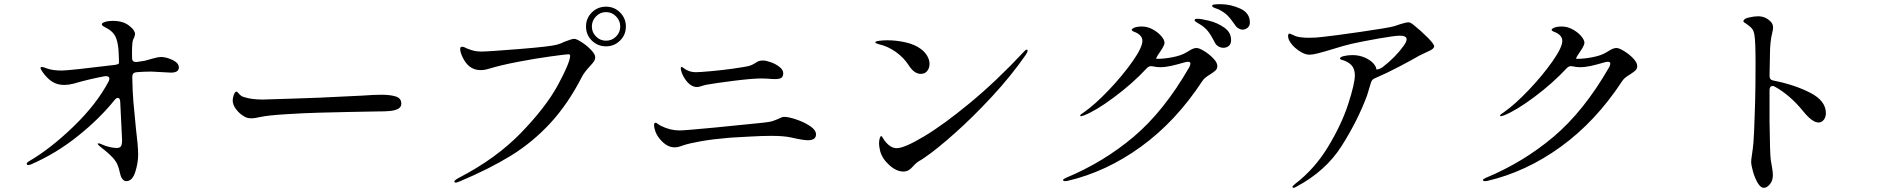

<svg xmlns="http://www.w3.org/2000/svg" viewBox="-20 -865 9040 920"><path d="M837 -542Q837 -517 799 -517Q788 -517 762 -519Q714 -522 705 -522Q670 -522 634 -519Q614 -517 614 -498V-489Q615 -428 619 -379.5Q623 -331 631 -253Q642 -163 642 -125Q642 -84 628 -40.5Q614 3 585 3Q574 3 567 -7Q561 -13 558 -24Q555 -35 554 -39Q550 -59 543 -75.5Q536 -92 521 -109Q502 -129 482.5 -144.5Q463 -160 457 -165Q448 -173 448 -176Q448 -178 452 -178Q458 -178 466 -174Q485 -165 505 -160.5Q525 -156 539 -156Q555 -156 560 -165Q565 -174 565 -194L556 -378Q555 -396 544 -396Q538 -396 530 -387Q458 -297 353 -213Q248 -129 128 -77Q119 -74 116 -74Q112 -74 110 -76Q108 -78 108 -80Q108 -86 120 -93Q223 -153 333.5 -260Q444 -367 501 -476Q504 -482 504 -487Q504 -495 498.5 -498Q493 -501 483 -500Q407 -486 332 -464Q308 -458 288 -458Q254 -458 229.5 -474Q205 -490 184 -520Q174 -535 174 -539Q174 -544 181 -544Q188 -544 205 -537Q232 -527 276 -527Q310 -527 530 -554Q550 -557 550 -563Q550 -593 549 -602Q547 -677 524 -704Q512 -720 486 -733Q476 -738 472 -741.5Q468 -745 468 -749Q468 -755 483 -760Q498 -765 520 -765Q571 -765 600 -741Q627 -720 627 -702Q627 -696 623 -686Q617 -675 615.5 -666.5Q614 -658 613 -638Q612 -612 613 -585Q613 -576 619 -571.5Q625 -567 636 -568L674 -574Q689 -578 714 -585Q739 -592 750 -592Q777 -592 807 -577.5Q837 -563 837 -542Z M1144 -311Q1126 -322 1110.5 -342.5Q1095 -363 1095 -384Q1095 -396 1100.5 -411Q1106 -426 1113 -426Q1117 -426 1123 -418Q1136 -402 1152 -399Q1187 -388 1239 -388Q1283 -389 1367.5 -392Q1452 -395 1511 -397L1719 -407Q1770 -411 1808 -411Q1851 -411 1877 -402.5Q1903 -394 1903 -368Q1903 -352 1887.5 -343.5Q1872 -335 1846 -333Q1830 -331 1786 -331Q1739 -330 1652 -328.5Q1565 -327 1506 -325Q1432 -323 1347 -317.5Q1262 -312 1231 -305Q1198 -298 1187 -298Q1174 -298 1164.5 -300.5Q1155 -303 1144 -311Z M2788 -738Q2788 -778 2816 -805.5Q2844 -833 2884 -833Q2924 -833 2951.5 -805Q2979 -777 2979 -738Q2979 -698 2951 -670.5Q2923 -643 2884 -643Q2844 -643 2816 -670.5Q2788 -698 2788 -738ZM2952 -738Q2952 -766 2932 -786.5Q2912 -807 2884 -807Q2856 -807 2836 -786.5Q2816 -766 2816 -738Q2816 -710 2836 -690Q2856 -670 2884 -670Q2912 -670 2932 -690Q2952 -710 2952 -738ZM2157 5Q2157 -1 2177 -12Q2357 -105 2476.5 -228.5Q2596 -352 2653 -457Q2710 -562 2712 -597Q2712 -605 2703 -605Q2694 -605 2620.5 -595Q2547 -585 2463.5 -569Q2380 -553 2324 -536Q2302 -529 2283 -529Q2252 -529 2229 -547Q2211 -562 2198 -588Q2185 -614 2185 -630Q2185 -641 2194 -641Q2203 -641 2217 -633Q2239 -624 2254 -621Q2269 -618 2287 -618Q2318 -618 2467.5 -630Q2617 -642 2649 -651Q2667 -656 2685 -665Q2721 -679 2731 -679Q2742 -679 2767 -663Q2792 -647 2812 -626Q2832 -605 2832 -591Q2832 -580 2826 -571Q2820 -562 2806 -547Q2780 -519 2769 -498Q2702 -367 2617 -275Q2532 -183 2428 -119Q2324 -55 2181 5Q2169 10 2164 10Q2157 10 2157 5Z M3320 -448Q3287 -448 3260 -490Q3252 -502 3247 -516Q3242 -530 3242 -538Q3242 -544 3247 -544Q3250 -544 3258 -537Q3283 -519 3314 -519Q3332 -519 3387 -524Q3442 -529 3492 -536Q3553 -545 3565 -548Q3582 -552 3599 -563Q3610 -570 3616.5 -572.5Q3623 -575 3636 -575Q3651 -575 3674.5 -566.5Q3698 -558 3715.5 -544Q3733 -530 3733 -514Q3733 -499 3724.5 -492.5Q3716 -486 3694 -486Q3681 -486 3659 -488L3630 -489Q3584 -489 3497 -478Q3410 -467 3365 -459Q3355 -457 3341.5 -452.5Q3328 -448 3320 -448ZM3212 -159Q3174 -159 3140 -201Q3127 -217 3120.5 -235Q3114 -253 3114 -265Q3114 -277 3121 -277Q3125 -277 3132 -271.5Q3139 -266 3147 -262Q3191 -240 3236 -240Q3261 -240 3402 -253.5Q3543 -267 3636 -277Q3668 -280 3684 -285.5Q3700 -291 3715 -298Q3720 -301 3726 -303Q3732 -305 3739 -305Q3758 -305 3795.5 -292.5Q3833 -280 3861.5 -261Q3890 -242 3890 -221Q3890 -193 3851 -193Q3828 -193 3767 -207Q3733 -214 3675 -214Q3631 -214 3571 -210.5Q3511 -207 3490 -206L3465 -204Q3394 -198 3337.5 -188Q3281 -178 3252 -168Q3230 -159 3212 -159Z M4335 -551Q4311 -589 4272 -616.5Q4233 -644 4191 -653Q4174 -658 4174 -662Q4174 -667 4193 -669.5Q4212 -672 4232 -672Q4275 -672 4319.5 -662Q4364 -652 4393 -630Q4413 -615 4423.5 -596Q4434 -577 4434 -559Q4434 -539 4423 -525Q4412 -511 4392 -511Q4361 -511 4335 -551ZM4192 -177Q4192 -192 4195.5 -202.5Q4199 -213 4202 -213Q4206 -213 4212 -201.5Q4218 -190 4229 -179Q4251 -155 4277 -155Q4313 -155 4407 -211Q4501 -267 4628 -372Q4755 -477 4885 -616Q4894 -627 4900 -627Q4904 -627 4904 -623Q4904 -616 4895 -602Q4824 -500 4732.5 -401.5Q4641 -303 4555 -226.5Q4469 -150 4412 -111L4394 -99Q4381 -92 4373.5 -86Q4366 -80 4353 -66Q4334 -43 4309 -43Q4275 -43 4240.5 -74.5Q4206 -106 4197 -143Q4192 -165 4192 -177Z M5969 -757Q5969 -741 5958 -732Q5947 -723 5934 -723Q5924 -723 5913.5 -729.5Q5903 -736 5896 -748Q5876 -777 5860.5 -792Q5845 -807 5819 -820Q5811 -823 5804 -825.5Q5797 -828 5792.5 -831Q5788 -834 5788 -837Q5788 -842 5798.5 -843.5Q5809 -845 5828 -845Q5876 -845 5922.5 -824Q5969 -803 5969 -757ZM5879 -673Q5879 -654 5868 -645Q5857 -636 5842 -636Q5830 -636 5818.5 -642.5Q5807 -649 5800 -663Q5784 -695 5768.5 -715Q5753 -735 5727 -750Q5722 -753 5713 -758.5Q5704 -764 5704 -768Q5704 -775 5718 -775Q5735 -775 5774 -765.5Q5813 -756 5846 -733Q5879 -710 5879 -673ZM5813 -549Q5813 -536 5805.5 -528.5Q5798 -521 5781 -510Q5766 -501 5756.5 -493.5Q5747 -486 5740 -475Q5614 -283 5447 -162Q5280 -41 5094 2L5083 3Q5074 3 5074 -3Q5074 -7 5088 -13Q5268 -88 5412.5 -210Q5557 -332 5678 -542Q5684 -553 5684 -560Q5684 -569 5673 -569Q5667 -569 5659 -567Q5618 -555 5590.5 -549Q5563 -543 5539 -543Q5520 -543 5505 -547Q5502 -548 5495 -548Q5485 -548 5476 -539Q5407 -465 5319 -399.5Q5231 -334 5174 -312Q5162 -308 5160 -308Q5156 -308 5156 -311Q5156 -314 5160 -317.5Q5164 -321 5171 -325Q5226 -363 5293 -433.5Q5360 -504 5407 -571Q5454 -638 5454 -669Q5454 -698 5414 -713Q5403 -717 5403 -722Q5403 -727 5414 -732Q5429 -738 5452 -738Q5478 -738 5503 -724.5Q5528 -711 5544 -692.5Q5560 -674 5560 -660Q5560 -651 5550 -634Q5548 -631 5533 -608Q5525 -597 5522 -590Q5519 -583 5522 -583Q5559 -583 5599.5 -591Q5640 -599 5663 -613Q5669 -616 5680 -623Q5691 -630 5699 -632.5Q5707 -635 5714 -635Q5726 -635 5750.5 -620Q5775 -605 5794 -585Q5813 -565 5813 -549Z M6852 -643Q6852 -637 6845 -631Q6835 -623 6809 -612L6780 -598Q6746 -578 6684 -545.5Q6622 -513 6568 -490Q6554 -485 6549 -469Q6546 -459 6540.5 -440.5Q6535 -422 6530 -406Q6485 -286 6409 -166Q6333 -46 6193 29Q6183 35 6178 35Q6173 35 6173 30Q6173 27 6186 16Q6280 -56 6344.5 -163Q6409 -270 6440.5 -367.5Q6472 -465 6472 -504Q6472 -536 6455 -553.5Q6438 -571 6407 -579Q6401 -581 6401 -585Q6401 -592 6420 -596.5Q6439 -601 6461 -601Q6491 -601 6517.5 -590Q6544 -579 6559.5 -562.5Q6575 -546 6575 -532Q6591 -533 6606 -544Q6667 -591 6707 -647Q6720 -666 6720 -677Q6720 -694 6687 -694Q6663 -694 6586.5 -680.5Q6510 -667 6456 -655Q6418 -646 6367 -630Q6321 -616 6295.5 -609.5Q6270 -603 6253 -603Q6230 -603 6199.5 -625Q6169 -647 6156 -674Q6152 -685 6152 -692Q6152 -704 6159 -704Q6162 -704 6172 -699Q6182 -694 6190 -691Q6214 -684 6252 -684Q6287 -684 6316 -688Q6366 -693 6497.5 -712Q6629 -731 6659 -739Q6664 -741 6690.5 -749.5Q6717 -758 6730 -758Q6738 -758 6753 -746Q6787 -719 6819.5 -686.5Q6852 -654 6852 -643Z M7825 -549Q7825 -536 7817.5 -528.5Q7810 -521 7793 -510Q7778 -501 7768.5 -493.5Q7759 -486 7752 -475Q7626 -283 7459 -162Q7292 -41 7106 2L7095 3Q7086 3 7086 -3Q7086 -7 7100 -13Q7280 -88 7424.5 -210Q7569 -332 7690 -542Q7696 -553 7696 -560Q7696 -569 7685 -569Q7679 -569 7671 -567Q7630 -555 7602.5 -549Q7575 -543 7551 -543Q7532 -543 7517 -547Q7514 -548 7507 -548Q7497 -548 7488 -539Q7419 -465 7331 -399.5Q7243 -334 7186 -312Q7174 -308 7172 -308Q7168 -308 7168 -311Q7168 -314 7172 -317.5Q7176 -321 7183 -325Q7238 -363 7305 -433.5Q7372 -504 7419 -571Q7466 -638 7466 -669Q7466 -698 7426 -713Q7415 -717 7415 -722Q7415 -727 7426 -732Q7441 -738 7464 -738Q7490 -738 7515 -724.5Q7540 -711 7556 -692.5Q7572 -674 7572 -660Q7572 -651 7562 -634Q7560 -631 7545 -608Q7537 -597 7534 -590Q7531 -583 7534 -583Q7571 -583 7611.5 -591Q7652 -599 7675 -613Q7681 -616 7692 -623Q7703 -630 7711 -632.5Q7719 -635 7726 -635Q7738 -635 7762.5 -620Q7787 -605 7806 -585Q7825 -565 7825 -549Z M8478 -479Q8579 -459 8654 -420.5Q8729 -382 8729 -323Q8729 -304 8719 -291Q8709 -278 8694 -278Q8664 -278 8621 -331Q8558 -409 8484 -450Q8478 -453 8474 -453Q8467 -453 8463 -448Q8459 -443 8459 -434V-284Q8461 -126 8465 -98Q8475 -46 8475 -26Q8475 1 8460.5 18Q8446 35 8432 35Q8416 35 8402 11Q8388 -13 8379.5 -44Q8371 -75 8371 -89Q8371 -100 8374 -118Q8380 -157 8382 -183Q8385 -220 8388 -317Q8388 -337 8390 -379Q8392 -443 8392 -566Q8392 -664 8387 -695Q8384 -718 8374 -729Q8364 -740 8345 -753Q8340 -756 8337 -758Q8334 -760 8334 -763Q8334 -775 8359.5 -781Q8385 -787 8404 -787Q8439 -787 8464 -762Q8476 -750 8476 -733Q8476 -724 8472 -708Q8461 -664 8461 -602L8459 -501Q8459 -482 8478 -479Z"/></svg>

Font: Shippori Mincho B1 Medium
Style: Regular
Weight: 500
Designer: FONTDASU
Foundry: FONTDASU / Google Inc. / but / Adobe
Version: Version 3.110; ttfautohint (v1.8.3)